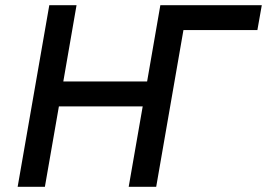

<svg xmlns="http://www.w3.org/2000/svg" viewBox="-20 -720 1029 740"><path d="M598 -700 547 -406H224L275 -700H170L48 0H153L207 -310H530L476 0H582L687 -604H972L989 -700Z"/></svg>

Font: Fixel Display Medium
Style: Italic
Weight: 500
Italic angle: -10°
Designer: AlfaBravo + MacPaw
Foundry: Kyrylo Tkachov, Marchela Mozhyna, Serhii Makarenko, Maria Weinstein, Zakhar Kryvoshyya
Version: Version 1.210;Glyphs 3.2 (3217)